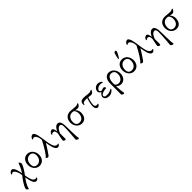

<svg xmlns="http://www.w3.org/2000/svg" viewBox="501 -2644 4820 4820"><g transform="rotate(-45 2910.5 -234.5)"><path d="M105.5 -423.8C66.4 -423.8 27.3 -390.6 14.6 -350.6C14.6 -347.7 15.6 -343.8 17.6 -339.8C20.5 -335 24.4 -331.1 27.3 -331.1C34.2 -338.9 57.6 -358.4 83 -358.4C127.9 -358.4 193.4 -237.3 193.4 -134.8C140.6 -70.3 29.3 72.3 11.7 174.8C11.7 182.6 37.1 221.7 60.5 221.7C66.4 221.7 69.3 220.7 73.2 219.7C85 126 170.9 8.8 210 -46.9C226.6 40 251 221.7 341.8 220.7C383.8 220.7 408.2 179.7 413.1 171.9C414.1 168.9 413.1 168 413.1 166C413.1 163.1 410.2 153.3 407.2 152.3C403.3 156.2 392.6 162.1 378.9 162.1C366.2 162.1 321.3 167 287.1 98.6C273.4 71.3 252.9 5.9 239.3 -85C310.5 -179.7 392.6 -310.5 392.6 -357.4C392.6 -387.7 360.4 -423.8 355.5 -423.8C353.5 -423.8 349.6 -421.9 345.7 -418C322.3 -359.4 290 -272.5 226.6 -176.8C208 -294.9 168 -423.8 105.5 -423.8Z M532.2 -182.6C532.2 -289.1 593.8 -366.2 683.6 -366.2C751 -366.2 802.7 -327.1 802.7 -237.3C802.7 -130.9 739.3 -53.7 650.4 -53.7C580.1 -53.7 532.2 -87.9 532.2 -182.6ZM476.6 -215.8C476.6 -104.5 548.8 6.8 673.8 6.8C783.2 6.8 858.4 -77.1 858.4 -204.1C858.4 -315.4 784.2 -426.8 660.2 -426.8C551.8 -426.8 476.6 -343.8 476.6 -215.8Z M1217.8 -345.7C1200.2 -480.5 1175.8 -679.7 1101.6 -679.7C1062.5 -679.7 1023.4 -644.5 1010.7 -601.6C1010.7 -598.6 1011.7 -594.7 1013.7 -590.8C1016.6 -585.9 1020.5 -581.1 1023.4 -581.1C1030.3 -589.8 1046.9 -603.5 1068.4 -603.5C1113.3 -603.5 1169.9 -523.4 1169.9 -414.1C1095.7 -266.6 967.8 -50.8 918 -31.2C918 -17.6 952.1 3.9 969.7 3.9C986.3 3.9 1001 -4.9 1018.6 -29.3C1041 -60.5 1159.2 -233.4 1189.5 -294.9C1206.1 -202.1 1229.5 2.9 1326.2 2.9C1368.2 2.9 1392.6 -37.1 1397.5 -44.9C1398.4 -47.9 1397.5 -48.8 1397.5 -50.8C1397.5 -53.7 1392.6 -65.4 1389.6 -66.4C1385.7 -62.5 1377 -56.6 1366.2 -56.6C1353.5 -56.6 1302.7 -52.7 1268.6 -126C1253.9 -158.2 1232.4 -231.4 1217.8 -345.7Z M1774.4 177.7C1773.4 193.4 1827.1 221.7 1835.9 221.7C1844.7 221.7 1855.5 211.9 1860.4 204.1C1838.9 127 1846.7 -167 1837.9 -283.2C1831.1 -370.1 1799.8 -429.7 1740.2 -429.7C1671.9 -429.7 1623 -362.3 1593.8 -293.9C1585 -356.4 1572.3 -421.9 1525.4 -422.9C1486.3 -422.9 1447.3 -387.7 1434.6 -344.7C1434.6 -341.8 1435.5 -337.9 1437.5 -334C1440.4 -329.1 1444.3 -324.2 1447.3 -324.2C1454.1 -333 1477.5 -353.5 1502.9 -353.5C1547.9 -353.5 1569.3 -320.3 1569.3 -241.2C1569.3 -241.2 1556.6 -189.5 1555.7 -183.6C1537.1 -96.7 1530.3 -47.9 1530.3 -30.3C1530.3 -17.6 1575.2 5.9 1585 5.9C1596.7 5.9 1603.5 -5.9 1608.4 -13.7C1607.4 -50.8 1608.4 -120.1 1608.4 -132.8V-202.1C1631.8 -271.5 1678.7 -354.5 1744.1 -354.5C1784.2 -354.5 1800.8 -316.4 1800.8 -259.8C1800.8 -85 1778.3 107.4 1774.4 177.7Z M2289.1 -349.6C2310.5 -343.8 2351.6 -337.9 2365.2 -337.9C2431.6 -337.9 2460.9 -416 2460.9 -422.9C2458 -429.7 2452.1 -431.6 2443.4 -433.6C2421.9 -421.9 2404.3 -409.2 2375 -409.2C2279.3 -409.2 2255.9 -421.9 2171.9 -421.9C2063.5 -422.9 1980.5 -343.8 1980.5 -215.8C1980.5 -104.5 2052.7 6.8 2177.7 6.8C2286.1 7.8 2352.5 -74.2 2352.5 -202.1C2352.5 -283.2 2308.6 -334 2289.1 -349.6ZM2187.5 -366.2C2212.9 -366.2 2237.3 -363.3 2246.1 -357.4C2273.4 -339.8 2296.9 -286.1 2296.9 -235.4C2296.9 -128.9 2244.1 -54.7 2154.3 -53.7C2084 -53.7 2036.1 -86.9 2036.1 -182.6C2036.1 -289.1 2097.7 -366.2 2187.5 -366.2Z M2715.8 -351.6C2698.2 -292 2660.2 -168 2668.9 -85.9C2673.8 -37.1 2697.3 2.9 2743.2 2.9C2779.3 2.9 2812.5 -43 2812.5 -50.8C2812.5 -55.7 2809.6 -64.5 2805.7 -67.4C2799.8 -63.5 2786.1 -58.6 2774.4 -58.6C2752.9 -58.6 2703.1 -59.6 2703.1 -127.9C2703.1 -185.5 2732.4 -306.6 2749 -347.7C2792 -342.8 2834 -337.9 2841.8 -337.9C2908.2 -337.9 2937.5 -416 2937.5 -422.9C2934.6 -429.7 2928.7 -431.6 2919.9 -433.6C2898.4 -421.9 2880.9 -409.2 2851.6 -409.2C2755.9 -409.2 2747.1 -423.8 2663.1 -423.8C2620.1 -423.8 2532.2 -418 2532.2 -320.3C2532.2 -303.7 2535.2 -292 2539.1 -283.2C2546.9 -283.2 2556.6 -287.1 2557.6 -292C2565.4 -333 2577.1 -353.5 2673.8 -353.5C2685.5 -353.5 2700.2 -352.5 2715.8 -351.6Z M3039.1 -107.4C3039.1 -160.2 3151.4 -193.4 3226.6 -193.4C3235.4 -193.4 3234.4 -204.1 3234.4 -207C3234.4 -222.7 3222.7 -237.3 3210.9 -247.1C3205.1 -249 3197.3 -251 3191.4 -251C3165 -251 3134.8 -238.3 3112.3 -229.5C3095.7 -229.5 3056.6 -243.2 3056.6 -273.4C3056.6 -312.5 3115.2 -366.2 3197.3 -366.2C3223.6 -366.2 3254.9 -357.4 3268.6 -349.6C3271.5 -352.5 3274.4 -360.4 3274.4 -366.2C3274.4 -371.1 3272.5 -375 3270.5 -377.9C3262.7 -386.7 3226.6 -424.8 3152.3 -424.8C3100.6 -424.8 3013.7 -379.9 3013.7 -285.2C3013.7 -251 3042 -220.7 3078.1 -210.9C3039.1 -181.6 3004.9 -137.7 3004.9 -101.6C3004.9 -33.2 3064.5 4.9 3149.4 4.9C3212.9 4.9 3264.6 -32.2 3299.8 -75.2C3301.8 -81.1 3302.7 -87.9 3302.7 -96.7C3302.7 -100.6 3300.8 -103.5 3296.9 -103.5C3292 -103.5 3221.7 -54.7 3134.8 -54.7C3084 -54.7 3039.1 -62.5 3039.1 -107.4Z M3383.8 187.5C3383.8 202.1 3436.5 222.7 3442.4 222.7C3452.1 222.7 3460 215.8 3466.8 206.1C3459 185.5 3444.3 68.4 3443.4 0V-53.7C3462.9 -29.3 3504.9 5.9 3572.3 5.9C3671.9 5.9 3747.1 -81.1 3747.1 -201.2C3747.1 -324.2 3663.1 -426.8 3544.9 -426.8C3468.8 -426.8 3399.4 -367.2 3384.8 -246.1C3381.8 -219.7 3383.8 187.5 3383.8 187.5ZM3546.9 -54.7C3475.6 -54.7 3445.3 -92.8 3441.4 -126C3440.4 -135.7 3440.4 -146.5 3440.4 -160.2C3440.4 -257.8 3473.6 -366.2 3572.3 -366.2C3619.1 -366.2 3691.4 -347.7 3691.4 -234.4C3691.4 -119.1 3616.2 -54.7 3546.9 -54.7Z M4047.9 -692.4C4030.3 -692.4 4006.8 -677.7 4002.9 -668C3983.4 -612.3 3961.9 -503.9 3961.9 -495.1C3961.9 -490.2 3969.7 -486.3 3973.6 -486.3H3976.6C3984.4 -489.3 4073.2 -621.1 4073.2 -669.9C4073.2 -680.7 4068.4 -692.4 4047.9 -692.4ZM3889.6 -182.6C3889.6 -289.1 3951.2 -366.2 4041 -366.2C4108.4 -366.2 4160.2 -327.1 4160.2 -237.3C4160.2 -130.9 4096.7 -53.7 4007.8 -53.7C3937.5 -53.7 3889.6 -87.9 3889.6 -182.6ZM3834 -215.8C3834 -104.5 3906.2 6.8 4031.2 6.8C4140.6 6.8 4215.8 -77.1 4215.8 -204.1C4215.8 -315.4 4141.6 -426.8 4017.6 -426.8C3909.2 -426.8 3834 -343.8 3834 -215.8Z M4575.2 -345.7C4557.6 -480.5 4533.2 -679.7 4459 -679.7C4419.9 -679.7 4380.9 -644.5 4368.2 -601.6C4368.2 -598.6 4369.1 -594.7 4371.1 -590.8C4374 -585.9 4377.9 -581.1 4380.9 -581.1C4387.7 -589.8 4404.3 -603.5 4425.8 -603.5C4470.7 -603.5 4527.3 -523.4 4527.3 -414.1C4453.1 -266.6 4325.2 -50.8 4275.4 -31.2C4275.4 -17.6 4309.6 3.9 4327.1 3.9C4343.8 3.9 4358.4 -4.9 4376 -29.3C4398.4 -60.5 4516.6 -233.4 4546.9 -294.9C4563.5 -202.1 4586.9 2.9 4683.6 2.9C4725.6 2.9 4750 -37.1 4754.9 -44.9C4755.9 -47.9 4754.9 -48.8 4754.9 -50.8C4754.9 -53.7 4750 -65.4 4747.1 -66.4C4743.2 -62.5 4734.4 -56.6 4723.6 -56.6C4710.9 -56.6 4660.2 -52.7 4626 -126C4611.3 -158.2 4589.8 -231.4 4575.2 -345.7Z M5131.8 177.7C5130.9 193.4 5184.6 221.7 5193.4 221.7C5202.1 221.7 5212.9 211.9 5217.8 204.1C5196.3 127 5204.1 -167 5195.3 -283.2C5188.5 -370.1 5157.2 -429.7 5097.7 -429.7C5029.3 -429.7 4980.5 -362.3 4951.2 -293.9C4942.4 -356.4 4929.7 -421.9 4882.8 -422.9C4843.8 -422.9 4804.7 -387.7 4792 -344.7C4792 -341.8 4793 -337.9 4794.9 -334C4797.9 -329.1 4801.8 -324.2 4804.7 -324.2C4811.5 -333 4835 -353.5 4860.4 -353.5C4905.3 -353.5 4926.8 -320.3 4926.8 -241.2C4926.8 -241.2 4914.1 -189.5 4913.1 -183.6C4894.5 -96.7 4887.7 -47.9 4887.7 -30.3C4887.7 -17.6 4932.6 5.9 4942.4 5.9C4954.1 5.9 4960.9 -5.9 4965.8 -13.7C4964.8 -50.8 4965.8 -120.1 4965.8 -132.8V-202.1C4989.3 -271.5 5036.1 -354.5 5101.6 -354.5C5141.6 -354.5 5158.2 -316.4 5158.2 -259.8C5158.2 -85 5135.7 107.4 5131.8 177.7Z M5646.5 -349.6C5668 -343.8 5709 -337.9 5722.7 -337.9C5789.1 -337.9 5818.4 -416 5818.4 -422.9C5815.4 -429.7 5809.6 -431.6 5800.8 -433.6C5779.3 -421.9 5761.7 -409.2 5732.4 -409.2C5636.7 -409.2 5613.3 -421.9 5529.3 -421.9C5420.9 -422.9 5337.9 -343.8 5337.9 -215.8C5337.9 -104.5 5410.2 6.8 5535.2 6.8C5643.6 7.8 5710 -74.2 5710 -202.1C5710 -283.2 5666 -334 5646.5 -349.6ZM5544.9 -366.2C5570.3 -366.2 5594.7 -363.3 5603.5 -357.4C5630.9 -339.8 5654.3 -286.1 5654.3 -235.4C5654.3 -128.9 5601.6 -54.7 5511.7 -53.7C5441.4 -53.7 5393.6 -86.9 5393.6 -182.6C5393.6 -289.1 5455.1 -366.2 5544.9 -366.2Z"/></g></svg>

Font: Crimson
Style: Roman
Weight: 400
Version: Version 0.2